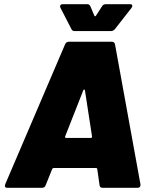

<svg xmlns="http://www.w3.org/2000/svg" viewBox="-20 -900 733 920"><path d="M457 -13 446 -90Q445 -95 440 -95H237Q233 -95 230 -90L199 -13Q195 0 181 0H16Q-1 0 5 -17L292 -688Q297 -700 310 -700H516Q528 -700 531 -688L653 -17V-13Q653 0 638 0H472Q458 0 457 -13ZM296 -239H415Q421 -239 421 -246L387 -467Q386 -471 383.5 -471Q381 -471 379 -467L292 -246Q291 -239 296 -239ZM268 -870Q268 -880 282 -880H397Q409 -880 413 -870L432 -825Q433 -822 435.5 -822Q438 -822 440 -825L469 -870Q475 -880 488 -880H603Q614 -880 614 -872Q614 -867 610 -862L531 -761Q523 -751 511 -751H338Q326 -751 322 -761L270 -862Q268 -865 268 -870Z"/></svg>

Font: Barlow Black
Style: Italic
Weight: 900
Italic angle: -7°
Designer: Jeremy Tribby
Foundry: Tribby Type
Version: Version 1.408